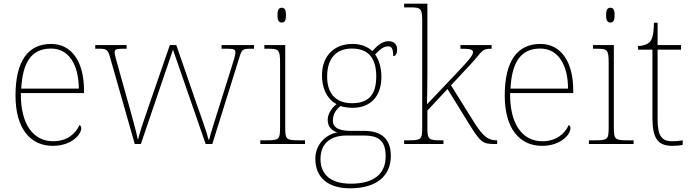

<svg xmlns="http://www.w3.org/2000/svg" viewBox="-20 -780 3745 1040"><path d="M266 10C367 10 420 -51 420 -85C420 -94 417 -99 411 -103C388 -54 343 -15 267 -15C163 -15 91 -103 93 -276H435V-290C435 -448 367 -542 257 -542C133 -542 64 -451 64 -262C64 -87 142 10 266 10ZM407 -300H95C102 -432 144 -517 256 -517C354 -517 406 -429 407 -300Z M578 -463 710 0H743L917 -511L1094 0H1130L1276 -467C1289 -510 1293 -516 1334 -516H1356V-536H1180V-516H1217C1251 -516 1255 -509 1255 -496C1255 -481 1247 -456 1238 -428L1168 -205C1143 -124 1120 -56 1113 -23H1110C1101 -61 1060 -175 1043 -223L935 -536H900L786 -206C769 -157 735 -60 729 -27H726C720 -60 694 -152 681 -200L618 -425C612 -445 601 -485 601 -496C601 -509 605 -516 639 -516H666V-536H496V-516H519C560 -516 565 -510 578 -463Z M1506 -658C1521 -658 1529 -666 1529 -698C1529 -729 1521 -738 1506 -738C1492 -738 1483 -729 1483 -698C1483 -666 1492 -658 1506 -658ZM1390 0H1632V-20H1602C1529 -20 1525 -24 1525 -94V-536H1412V-516H1430C1490 -516 1497 -512 1497 -438V-94C1497 -24 1493 -20 1420 -20H1390Z M1876 240C2023 240 2097 170 2097 65C2097 -27 2047 -71 1952 -71H1883C1829 -71 1783 -82 1783 -126C1783 -164 1802 -188 1825 -206C1835 -200 1873 -196 1889 -196C1993 -196 2046 -264 2046 -364C2046 -417 2030 -460 2012 -485C2037 -510 2054 -529 2084 -529C2102 -529 2110 -514 2110 -476C2124 -476 2131 -490 2131 -513C2131 -537 2117 -557 2084 -557C2045 -557 2015 -523 1997 -503C1973 -526 1937 -542 1889 -542C1783 -542 1724 -470 1724 -372C1724 -311 1745 -247 1803 -216C1787 -204 1755 -170 1755 -132C1755 -93 1777 -72 1807 -63C1750 -53 1688 -2 1688 80C1688 179 1754 240 1876 240ZM1886 -221C1808 -221 1752 -265 1752 -364C1752 -472 1808 -517 1886 -517C1970 -517 2018 -472 2018 -365C2018 -258 1968 -221 1886 -221ZM1880 215C1757 215 1716 152 1716 82C1716 -11 1779 -46 1859 -46H1950C2027 -46 2069 -21 2069 66C2069 162 2006 215 1880 215Z M2169 0H2382V-20H2372C2299 -20 2295 -24 2295 -94V-181L2404 -298L2520 -110C2583 -9 2594 0 2659 0H2673V-20H2669C2626 -20 2597 -40 2549 -116L2423 -318L2534 -437C2596 -504 2587 -516 2643 -516V-536H2474V-516C2521 -516 2542 -514 2542 -497C2542 -483 2532 -466 2443 -373L2293 -215C2294 -272 2295 -322 2295 -374V-760H2169V-740H2200C2260 -740 2267 -736 2267 -662V-94C2267 -24 2263 -20 2190 -20H2169Z M2916 10C3017 10 3070 -51 3070 -85C3070 -94 3067 -99 3061 -103C3038 -54 2993 -15 2917 -15C2813 -15 2741 -103 2743 -276H3085V-290C3085 -448 3017 -542 2907 -542C2783 -542 2714 -451 2714 -262C2714 -87 2792 10 2916 10ZM3057 -300H2745C2752 -432 2794 -517 2906 -517C3004 -517 3056 -429 3057 -300Z M3286 -658C3301 -658 3309 -666 3309 -698C3309 -729 3301 -738 3286 -738C3272 -738 3263 -729 3263 -698C3263 -666 3272 -658 3286 -658ZM3170 0H3412V-20H3382C3309 -20 3305 -24 3305 -94V-536H3192V-516H3210C3270 -516 3277 -512 3277 -438V-94C3277 -24 3273 -20 3200 -20H3170Z M3621 10C3639 10 3657 9 3678 5V-20C3657 -16 3642 -15 3620 -15C3564 -15 3542 -46 3542 -132V-511H3669V-536H3542V-657H3522C3522 -592 3511 -563 3498 -551C3485 -539 3464 -531 3436 -531V-511H3514V-141C3514 -30 3544 10 3621 10Z"/></svg>

Font: Noto Serif Sinhala Thin
Style: Regular
Weight: 100
Designer: Jelle Bosma - Monotype Design Team
Foundry: Monotype Imaging Inc.
Version: Version 2.007